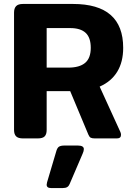

<svg xmlns="http://www.w3.org/2000/svg" viewBox="-20 -700 674 971"><path d="M51 -43V-636Q51 -658 61.5 -669Q72 -680 96 -680H349Q603 -680 603 -458Q603 -387 573 -337.5Q543 -288 484 -262L589 -32Q592 -25 592 -18Q592 0 571 0H460Q446 0 439 -3.5Q432 -7 427 -19L335 -239H216V-43Q216 -21 206 -10.5Q196 0 171 0H96Q72 0 61.5 -10.5Q51 -21 51 -43ZM325 -358Q382 -358 410.5 -382Q439 -406 439 -458Q439 -510 413 -534Q387 -558 335 -558H216V-358ZM216 234Q216 230 218 222L264 67Q269 48 278 42Q287 36 307 36H373Q404 36 404 54Q404 64 398 77L332 231Q328 241 320 246Q312 251 298 251H238Q216 251 216 234Z"/></svg>

Font: Mitr Medium
Style: Regular
Weight: 500
Designer: Thanarat Vachiruckul
Foundry: Cadson Demak
Version: Version 1.003